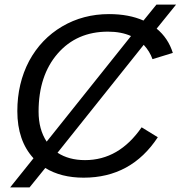

<svg xmlns="http://www.w3.org/2000/svg" viewBox="-20 -759 782 831"><path d="M742 -739 658 -635Q708 -594 728 -530L640 -503Q628 -537 602 -565L229 -98Q278 -66 348 -66Q495 -66 593 -208L663 -165Q548 10 342 10Q244 10 176 -32L108 52H24L125 -74Q55 -150 55 -278Q55 -398 106 -495Q158 -591 249 -644.5Q340 -698 452 -698Q538 -698 601 -670L657 -739ZM147 -276Q147 -199 182 -146L547 -603Q505 -622 447 -622Q312 -622 229.5 -527Q147 -432 147 -276Z"/></svg>

Font: Libra Sans
Style: Italic
Weight: 400
Italic angle: -12°
Foundry: Context Ltd
Version: Version 1.002